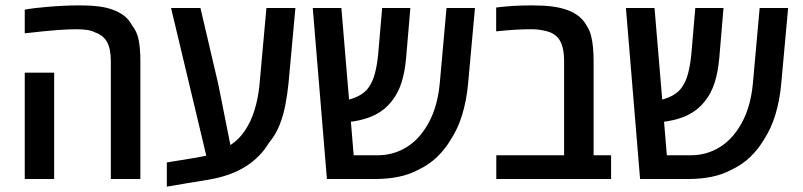

<svg xmlns="http://www.w3.org/2000/svg" viewBox="-20 -660 2960 708"><path d="M388.7 0V-434.6Q388.7 -479.5 374.8 -504.9Q360.8 -530.3 330.6 -540.5Q318.4 -546.9 301 -549.6Q283.7 -552.2 261.7 -552.2Q231 -552.2 186.8 -548.8Q142.6 -545.4 71.3 -537.1V-624.5Q90.3 -627.9 111.6 -630.4Q132.8 -632.8 155.8 -634.8Q189.9 -637.7 218 -638.9Q246.1 -640.1 269.5 -640.1Q318.8 -640.1 350.3 -635.5Q381.8 -630.9 407.2 -619.6Q427.2 -610.8 441.9 -598.4Q456.5 -585.9 466.3 -567.4Q485.4 -543.9 491.5 -512.2Q497.6 -480.5 497.6 -434.1V0ZM71.3 0V-392.1H179.7V0Z M595.2 28.3V-61L693.8 -77.1Q705.6 -79.1 717 -81.3Q728.5 -83.5 740.7 -85.9L610.8 -630.4H719.2L785.2 -348.1L829.6 -125Q861.8 -146 883.8 -179.2Q905.8 -212.4 918.7 -254.4Q931.6 -296.4 936.5 -343.8L962.4 -630.4H1069.3L1043.9 -353Q1039.6 -311 1032 -271.7Q1024.4 -232.4 1010.3 -197.5Q996.1 -162.6 971.7 -133.3Q939.5 -79.6 884.8 -45.4Q830.1 -11.2 750 2.4Q709.5 8.8 670.9 15.4Q632.3 22 595.2 28.3Z M1185.5 0 1133.3 -630.4H1238.8L1267.1 -293Q1290 -298.8 1309.1 -310.1Q1328.1 -321.3 1340.3 -338.9Q1355 -359.9 1362.8 -390.4Q1370.6 -420.9 1374.5 -460L1389.2 -630.4H1493.2L1477.5 -445.8Q1472.7 -393.1 1460.4 -355Q1448.2 -316.9 1424.8 -287.1Q1400.4 -255.9 1365.7 -237.8Q1331.1 -219.7 1280.8 -211.9Q1279.3 -211.9 1277.3 -211.7Q1275.4 -211.4 1273.9 -211.4L1284.2 -87.4H1371.6Q1426.8 -87.4 1472.4 -113.3Q1518.1 -139.2 1548.8 -187.5Q1592.3 -252.9 1601.6 -352.5L1626.5 -630.4H1731.4L1706.1 -351.6Q1700.7 -291.5 1684.8 -238.5Q1668.9 -185.5 1642.1 -145Q1622.1 -110.8 1592.5 -82Q1563 -53.2 1522.9 -34.2Q1489.3 -16.1 1449.5 -8.1Q1409.7 0 1366.2 0Z M1810.1 0V-87.4H2060.1V-434.6Q2060.1 -486.8 2042.7 -513.4Q2025.4 -540 1986.8 -546.9Q1977.1 -549.3 1964.8 -550.8Q1952.6 -552.2 1939 -552.2Q1910.2 -552.2 1881.3 -550.5Q1852.5 -548.8 1809.6 -544.4V-632.3Q1840.3 -636.2 1873.3 -638.2Q1906.2 -640.1 1941.4 -640.1Q1985.4 -640.1 2015.4 -636.2Q2045.4 -632.3 2069.3 -624Q2097.2 -614.3 2115.5 -599.1Q2133.8 -584 2145 -562.5Q2154.3 -548.8 2159.4 -528.8Q2164.6 -508.8 2166.7 -485.1Q2168.9 -461.4 2168.9 -436V-87.4H2233.4V0Z M2340.3 0 2288.1 -630.4H2393.6L2421.9 -293Q2444.8 -298.8 2463.9 -310.1Q2482.9 -321.3 2495.1 -338.9Q2509.8 -359.9 2517.6 -390.4Q2525.4 -420.9 2529.3 -460L2543.9 -630.4H2647.9L2632.3 -445.8Q2627.4 -393.1 2615.2 -355Q2603 -316.9 2579.6 -287.1Q2555.2 -255.9 2520.5 -237.8Q2485.8 -219.7 2435.5 -211.9Q2434.1 -211.9 2432.1 -211.7Q2430.2 -211.4 2428.7 -211.4L2439 -87.4H2526.4Q2581.5 -87.4 2627.2 -113.3Q2672.9 -139.2 2703.6 -187.5Q2747.1 -252.9 2756.3 -352.5L2781.2 -630.4H2886.2L2860.8 -351.6Q2855.5 -291.5 2839.6 -238.5Q2823.7 -185.5 2796.9 -145Q2776.9 -110.8 2747.3 -82Q2717.8 -53.2 2677.7 -34.2Q2644 -16.1 2604.2 -8.1Q2564.5 0 2521 0Z"/></svg>

Font: Open Sans SemiCondensed SemiBold
Style: Regular
Weight: 600
Width: 4
Designer: Monotype Design Team
Foundry: Monotype Imaging Inc.
Version: Version 3.000